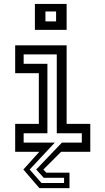

<svg xmlns="http://www.w3.org/2000/svg" viewBox="-20 -770 535 974"><path d="M180 184.5 98.5 90 179.5 0H57V-141.5H177V-398.5H57V-540H318V-141.5H438V0H290L200 90L215 106H332.5V184.5ZM190.5 158.5H305V132H202L163.5 90L294 -46.5H395V-94H268V-494H100V-446.5H220.5V-94H100V-46.5H258L130.5 90ZM157 -618.5V-750H318V-618.5ZM210.5 -661.5H264.5V-712H210.5Z"/></svg>

Font: Tourney Thin Medium
Style: Regular
Weight: 500
Version: Version 1.015